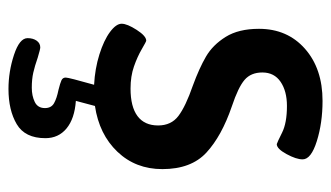

<svg xmlns="http://www.w3.org/2000/svg" viewBox="-184 -386 781 453"><g transform="rotate(90 206.5 -159.5)"><path d="M230 7 218 52Q260 55 283 74Q306 93 306 124Q306 172 273 191.5Q240 211 190 211Q149 211 109.5 198Q70 185 70 166Q70 153 76 144.5Q82 136 92 136Q96 136 116 142Q136 149 151.5 152.5Q167 156 187 156Q206 156 220.5 149Q235 142 235 125Q235 110 223.5 103.5Q212 97 192 93Q176 89 169.5 86Q163 83 163 76Q163 69 180 9Q142 7 108.5 -3.5Q75 -14 55.5 -28.5Q36 -43 36 -56Q36 -69 50.5 -91.5Q65 -114 76 -114Q78 -114 96 -103.5Q114 -93 137 -85Q160 -77 189 -77Q232 -77 254 -93.5Q276 -110 276 -142Q276 -173 253.5 -190Q231 -207 182 -224Q141 -239 113.5 -255Q86 -271 67 -301.5Q48 -332 48 -380Q48 -447 95 -488.5Q142 -530 218 -530Q270 -530 313 -516.5Q356 -503 356 -483Q356 -468 343.5 -445Q331 -422 320 -422Q316 -423 293 -434.5Q270 -446 230 -446Q195 -446 173 -431Q151 -416 151 -388Q151 -361 168.5 -346Q186 -331 231 -316Q301 -292 340 -256Q379 -220 379 -152Q379 -89 338 -46Q297 -3 230 7Z"/></g></svg>

Font: Asap-Medium
Style: Regular
Weight: 500
Designer: Pablo Cosgaya
Foundry: Omnibus-Type
Version: Version 2.000; ttfautohint (v1.8)